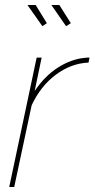

<svg xmlns="http://www.w3.org/2000/svg" viewBox="-20 -750 379 770"><path d="M127 -519H147L119 -385Q160 -446 213 -479.5Q266 -513 320 -518Q325 -519 330 -519Q335 -519 339 -519L335 -499Q265 -496 204 -450.5Q143 -405 107 -328L37 0H17ZM186 -730H218L264 -657L245 -645ZM90 -730H123L168 -657L150 -645Z"/></svg>

Font: Raleway Thin Thin
Style: Italic
Weight: 250
Italic angle: -12°
Version: Version 4.026